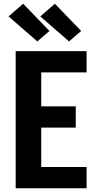

<svg xmlns="http://www.w3.org/2000/svg" viewBox="-20 -1009 540 1029"><path d="M64 0V-735H444V-621H201V-439H386V-325H201V-114H444V0ZM350 -787 196 -921 274 -989 415 -843ZM180 -787 26 -921 104 -989 245 -843Z"/></svg>

Font: Iosevka Term Curly Heavy
Style: Regular
Weight: 900
Designer: Belleve Invis
Foundry: Belleve Invis
Version: Version 32.3.0